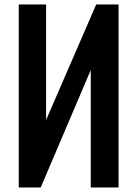

<svg xmlns="http://www.w3.org/2000/svg" viewBox="-20 -830 608 850"><path d="M63 0V-810.1H184.1V-298.8L405.8 -810.1H504.9V0H381.8V-520L160.2 0Z"/></svg>

Font: Oswald Medium
Style: Regular
Weight: 500
Designer: Vernon Adams
Foundry: Vernon Adams
Version: Version 4.103